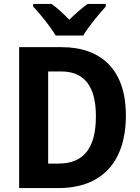

<svg xmlns="http://www.w3.org/2000/svg" viewBox="-20 -953 709 973"><path d="M262 -773H402C428 -818 483 -883 516 -920V-933H424C393 -911 365 -886 331 -853C300 -885 271 -912 241 -933H148V-920C183 -883 237 -816 262 -773ZM618 -369C618 -593 499 -714 292 -714H77V0H277C490 0 618 -126 618 -369ZM466 -364C466 -203 405 -124 276 -124H224V-591H289C405 -591 466 -519 466 -364Z"/></svg>

Font: Noto Sans Myanmar UI SemiCondensed
Style: Bold
Weight: 700
Width: 4
Designer: Monotype Design Team
Foundry: Monotype Imaging Inc.
Version: Version 2.103